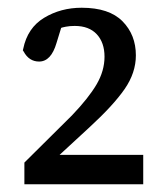

<svg xmlns="http://www.w3.org/2000/svg" viewBox="-20 -927 421 496"><path d="M43 -451V-502V-507L166 -629Q209 -674 229.5 -709Q250 -744 250 -780.5Q250 -817 230 -838.5Q210 -860 173 -860Q160 -860 150 -858Q140 -856 138 -855L126 -816Q112 -768 81 -768Q55 -768 41 -794L39 -797L40 -801Q51 -855 94 -881Q137 -907 191 -907Q262 -907 296.5 -872Q331 -837 331 -784Q331 -739 302 -697Q273 -655 211 -598L134 -527H350V-451Z"/></svg>

Font: Early Summer Mincho Screen
Style: Regular
Weight: 400
Designer: GuiWonder
Version: Version 1.002